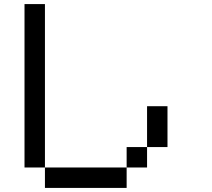

<svg xmlns="http://www.w3.org/2000/svg" viewBox="-20 -920 1040 940"><path d="M800 -200H700V-400H800ZM100 -100V-900H200V-100ZM200 -100H600V0H200ZM600 -100V-200H700V-100Z"/></svg>

Font: GalmuriMono9 Regular
Style: Regular
Weight: 400
Designer: Lee Minseo (quiple)
Version: Version 2.399;hotconv 1.1.1;makeotfexe 2.6.0 DEVELOPMENT